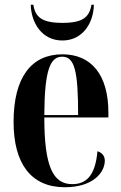

<svg xmlns="http://www.w3.org/2000/svg" viewBox="-20 -776 509 806"><path d="M242 -606C328 -606 373 -681 374 -756H364C355 -704 328 -680 242 -680C156 -680 128 -704 120 -756H109C111 -681 155 -606 242 -606ZM252 10C371 10 420 -52 420 -102C420 -122 407 -136 389 -141C380 -37 341 -3 283 -3C203 -3 166 -76 166 -283H435V-304C435 -461 364 -548 242 -548C112 -548 37 -452 37 -264C37 -91 109 10 252 10ZM308 -293H166C167 -480 190 -538 241 -538C293 -538 308 -479 308 -293Z"/></svg>

Font: Noto Serif Display ExtraCondensed
Style: Bold
Weight: 700
Width: 2
Designer: Monotype Design Team
Foundry: Monotype Imaging Inc.
Version: Version 2.009